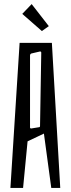

<svg xmlns="http://www.w3.org/2000/svg" viewBox="-20 -920 348 940"><path d="M219 -792 185 -768 89 -852 135 -900ZM275 0H231L195 -266L115 -228L93 0H31L76 -710H234ZM176 -668 133 -658Q127 -655 127 -648V-296Q127 -291 133 -291L170 -297Q176 -297 176 -303L182 -662Q182 -668 176 -668Z"/></svg>

Font: Bahiana
Style: Regular
Weight: 400
Designer: Pablo Cosgaya & Dani Raskovsky
Foundry: Pablo Cosgaya & Dani Raskovsky
Version: Version 1.005